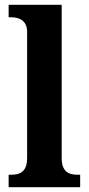

<svg xmlns="http://www.w3.org/2000/svg" viewBox="-20 -780 370 800"><path d="M16 0H314V-52H303C265 -52 237 -65 237 -123V-760H16V-708H27C52 -708 93 -700 93 -647V-123C93 -65 65 -52 27 -52H16Z"/></svg>

Font: Noto Serif SemiCondensed
Style: Bold
Weight: 700
Width: 4
Designer: Monotype Design Team
Foundry: Monotype Imaging Inc.
Version: Version 2.015